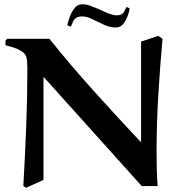

<svg xmlns="http://www.w3.org/2000/svg" viewBox="-20 -882 848 905"><path d="M6 -669V-691L14 -699H213Q314 -573 423.5 -451.5Q533 -330 645 -211V-686L726 -713L746 -699Q734 -565 726 -431Q718 -297 718 -163Q718 -123 719 -83.5Q720 -44 723 -5H648L185 -520V-34L103 3L90 -5Q98 -145 103.5 -284Q109 -423 109 -562Q109 -595 104 -614Q99 -630 81 -641Q63 -652 42 -658.5Q21 -665 6 -669ZM443 -840 490 -819Q501 -815 512.5 -812Q524 -809 536 -810Q554 -812 561.5 -822Q569 -832 576 -849L591 -843Q590 -829 582.5 -808.5Q575 -788 563 -772Q551 -756 535 -753Q519 -751 502.5 -754.5Q486 -758 471 -765L408 -795Q397 -800 384 -803Q371 -806 358 -804Q340 -802 331.5 -791.5Q323 -781 314 -756L297 -763Q301 -781 309 -803Q317 -825 330 -842Q343 -859 360 -861Q380 -864 402 -856Q424 -848 443 -840Z"/></svg>

Font: Aref Ruqaa Ink
Style: Bold
Weight: 700
Designer: Abdullah Aref
Version: Version 1.005